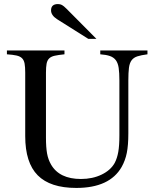

<svg xmlns="http://www.w3.org/2000/svg" viewBox="-20 -910 762 944"><path d="M611 -254Q611 -196 603.5 -158.5Q596 -121 578 -89Q519 14 355 14Q227 14 165.5 -48Q104 -110 104 -241V-553Q104 -580 101 -597Q98 -614 88.5 -623.5Q79 -633 61.5 -637Q44 -641 14 -643V-662H297V-643Q267 -640 249 -636Q231 -632 221.5 -622.5Q212 -613 209 -596.5Q206 -580 206 -553V-233Q206 -185 211.5 -155Q217 -125 231 -101Q272 -30 378 -30Q435 -30 479.5 -51.5Q524 -73 544 -109Q556 -132 561.5 -163Q567 -194 567 -245V-515Q567 -552 563.5 -576Q560 -600 549.5 -614Q539 -628 520.5 -634.5Q502 -641 473 -643V-662H705V-643Q674 -639 655.5 -633Q637 -627 627 -613.5Q617 -600 614 -576.5Q611 -553 611 -515ZM414 -719 260 -816Q231 -835 231 -859Q231 -890 265 -890Q276 -890 284.5 -885.5Q293 -881 307 -867L454 -719Z"/></svg>

Font: Klingon pIqaD HaSta
Style: Regular
Weight: 400
Width: 0
Designer: Mike Neff (qa'vaj)
Foundry: Mike Neff and Michael Everson
Version: Version 2.003